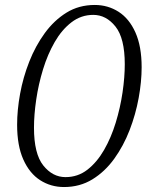

<svg xmlns="http://www.w3.org/2000/svg" viewBox="-20 -744 609 774"><path d="M238 10Q185 10 142 -17.5Q99 -45 74 -101Q49 -157 49 -241Q49 -300 61 -366Q73 -432 98 -495.5Q123 -559 160.5 -610.5Q198 -662 248 -693Q298 -724 362 -724Q415 -724 458 -696.5Q501 -669 526 -613Q551 -557 551 -473Q551 -415 539 -349Q527 -283 502.5 -219.5Q478 -156 440.5 -104Q403 -52 352.5 -21Q302 10 238 10ZM244 -30Q294 -30 332.5 -60Q371 -90 399.5 -139.5Q428 -189 446.5 -249.5Q465 -310 474 -371.5Q483 -433 483 -485Q483 -590 445.5 -637Q408 -684 356 -684Q307 -684 268 -654Q229 -624 200.5 -574.5Q172 -525 153.5 -464.5Q135 -404 126 -342.5Q117 -281 117 -229Q117 -124 154.5 -77Q192 -30 244 -30Z"/></svg>

Font: Noto Serif ExtraCondensed Light
Style: Italic
Weight: 300
Width: 2
Italic angle: -12°
Designer: Monotype Design Team
Foundry: Monotype Imaging Inc.
Version: Version 2.014; ttfautohint (v1.8.4.7-5d5b)